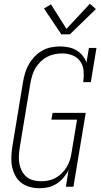

<svg xmlns="http://www.w3.org/2000/svg" viewBox="-20 -989 540 1017"><path d="M189 8Q162 8 137 1Q112 -6 92.5 -21Q73 -36 61 -58.5Q49 -81 44 -105.5Q39 -130 40 -157Q41 -184 45 -210L102 -555Q106 -579 113 -602.5Q120 -626 132.5 -648Q145 -670 163 -689Q181 -708 203 -720.5Q225 -733 249.5 -738Q274 -743 298 -743Q321 -743 343 -738.5Q365 -734 384 -723Q403 -712 417 -695Q431 -678 438 -658L451 -735H491L461 -554H421Q425 -583 423 -611.5Q421 -640 406 -662.5Q391 -685 365 -695.5Q339 -706 311 -706Q290 -706 269.5 -702Q249 -698 230 -688Q211 -678 195 -662.5Q179 -647 168 -628.5Q157 -610 151 -590Q145 -570 141 -549L84 -204Q81 -183 80 -161.5Q79 -140 83 -120Q87 -100 96.5 -82Q106 -64 121.5 -51.5Q137 -39 157 -34Q177 -29 199 -29Q218 -29 237.5 -33Q257 -37 275 -47Q293 -57 308 -72Q323 -87 333.5 -104.5Q344 -122 350 -141Q356 -160 359 -180L388 -355H252L259 -391H434L369 0H329L343 -87Q332 -66 315.5 -47Q299 -28 278.5 -15Q258 -2 235 3Q212 8 189 8ZM305 -807 213 -944 250 -966 332 -836 456 -969 488 -941 350 -807Z"/></svg>

Font: Iosevka Slab Extralight
Style: Italic
Weight: 200
Italic angle: -9°
Monospace: yes
Designer: Belleve Invis
Foundry: Belleve Invis
Version: Version 11.1.1; ttfautohint (v1.8.3)